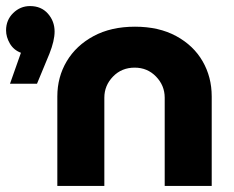

<svg xmlns="http://www.w3.org/2000/svg" viewBox="-36 -613 771 633"><path d="M153 0V-295Q153 -359 184 -411Q215 -463 272.5 -494Q330 -525 409 -525Q488 -525 545 -494Q602 -463 632 -411Q662 -359 662 -295V0H507V-291Q507 -331 478.5 -360.5Q450 -390 408 -390Q365 -390 336.5 -360.5Q308 -331 308 -291V0ZM-3 -337 33 -439Q9 -448 -3.5 -469.5Q-16 -491 -16 -513Q-16 -547 7.5 -570Q31 -593 63 -593Q100 -593 122 -568Q144 -543 144 -509Q144 -479 127 -436L86 -337Z"/></svg>

Font: MuseoModerno
Style: Bold
Weight: 700
Designer: Pablo Cosgaya, Héctor Gatti, Marcela Romero, and the Authors of The MuseoModerno Project.
Foundry: Omnibus-Type Team
Version: Version 1.001